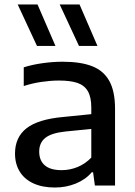

<svg xmlns="http://www.w3.org/2000/svg" viewBox="-20 -828 604 857"><path d="M493.5 -342V0H403.5L395.5 -59H389.5Q362 -26.5 318.5 -8.8Q275 9 225 9Q169 9 129 -9.5Q89 -28 68 -62.2Q47 -96.5 47 -142.5Q47 -215.5 98.8 -255.8Q150.5 -296 263.5 -306L387.5 -318.5V-348Q387.5 -394.5 372.2 -420.8Q357 -447 325.8 -457.8Q294.5 -468.5 243 -468.5Q207 -468.5 165.5 -462.5Q124 -456.5 86 -444V-527.5Q123.5 -539.5 170 -546Q216.5 -552.5 259 -552.5Q340 -552.5 391.2 -532.5Q442.5 -512.5 468 -466.5Q493.5 -420.5 493.5 -342ZM387.5 -124.5V-252.5L272 -241Q210 -234.5 182.5 -212.8Q155 -191 155 -151.5Q155 -111.5 180 -90Q205 -68.5 255 -68.5Q292 -68.5 326.2 -82.5Q360.5 -96.5 387.5 -124.5ZM145 -623 59 -808H147.5L227.5 -623ZM332.5 -623 246.5 -808H335L415 -623Z"/></svg>

Font: Encode Sans Semi Expanded Medium
Style: Regular
Weight: 500
Width: 6
Designer: Multiple Designers
Foundry: Impallari Type
Version: Version 2.000